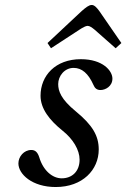

<svg xmlns="http://www.w3.org/2000/svg" viewBox="-20 -740 508 772"><path d="M171 -567 185 -546 300 -621C312 -629 325 -636 332 -636C341 -636 350 -629 360 -621L445 -546L468 -567L379 -696C370 -708 360 -720 349 -720C337 -720 324 -709 309 -696ZM54 -83C54 -40 109 12 204 12C312 12 377 -57 377 -139C377 -194 352 -237 285 -292C225 -341 214 -374 214 -402C214 -434 239 -467 276 -467C309 -467 335 -445 356 -398C361 -386 369 -378 384 -378C404 -378 432 -393 432 -424C432 -455 394 -502 305 -502C203 -502 143 -436 143 -355C143 -303 179 -257 231 -215C274 -181 300 -137 300 -98C300 -51 270 -23 228 -23C191 -23 154 -54 138 -107C132 -126 123 -137 106 -137C76 -137 54 -110 54 -83Z"/></svg>

Font: Heuristica
Style: Italic
Weight: 400
Italic angle: -13°
Version: Version 1.0.1